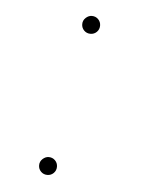

<svg xmlns="http://www.w3.org/2000/svg" viewBox="-36 -372 311 407"><g transform="rotate(5 119.5 -169.0)"><path d="M125 -322Q125 -330 131 -335.5Q137 -341 144 -341Q152 -341 157.5 -335.5Q163 -330 163 -322Q163 -314 157.5 -308.5Q152 -303 144 -303Q136 -303 130.5 -308.5Q125 -314 125 -322ZM60 -16Q60 -24 66 -29.5Q72 -35 79 -35Q87 -35 92.5 -29.5Q98 -24 98 -16Q98 -8 92.5 -2.5Q87 3 79 3Q71 3 65.5 -2.5Q60 -8 60 -16Z"/></g></svg>

Font: Ysabeau Infant Hairline
Style: Italic
Weight: 100
Italic angle: -12°
Designer: Christian Thalmann (Catharsis Fonts)
Version: Version 0.003